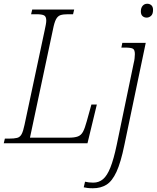

<svg xmlns="http://www.w3.org/2000/svg" viewBox="-37 -765 837 1025"><path d="M-17 0 -11 -25H11Q39 -25 54.5 -29Q70 -33 78.5 -49Q87 -65 94 -99L201 -601Q205 -619 207.5 -633Q210 -647 210 -655Q210 -677 198 -683Q186 -689 157 -689H129L135 -714H359L353 -689H326Q300 -689 285.5 -684Q271 -679 262 -662Q253 -645 246 -609L123 -30H329Q361 -30 378.5 -36.5Q396 -43 406 -61.5Q416 -80 426 -117L451 -207H480L430 0ZM746 -671Q733 -671 724 -679Q715 -687 715 -704Q715 -723 724.5 -734Q734 -745 749 -745Q762 -745 771 -737Q780 -729 780 -712Q780 -690 769.5 -680.5Q759 -671 746 -671ZM459 240Q443 240 430.5 238.5Q418 237 410 235L417 205Q437 210 461 210Q491 210 513 191.5Q535 173 552.5 129Q570 85 586 9L677 -429Q680 -440 681.5 -453.5Q683 -467 683 -476Q683 -499 672.5 -505Q662 -511 630 -511H611L616 -536H741L627 9Q608 102 585 152Q562 202 531.5 221Q501 240 459 240Z"/></svg>

Font: Noto Serif SemiCondensed ExtraLight
Style: Italic
Weight: 200
Width: 4
Italic angle: -12°
Designer: Monotype Design Team
Foundry: Monotype Imaging Inc.
Version: Version 2.013